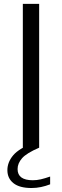

<svg xmlns="http://www.w3.org/2000/svg" viewBox="-20 -760 319 988"><path d="M97.5 0V-740H181.5V0ZM142 207.5Q81 207.5 49.5 182.8Q18 158 18 115.5Q18 74.5 48.2 38.8Q78.5 3 158.5 -27.5L181.5 0Q116.5 28 93.5 54.2Q70.5 80.5 70.5 110Q70.5 167.5 149 167.5Q169.5 167.5 190 162.8Q210.5 158 238 148.5V188.5Q215 197.5 191 202.5Q167 207.5 142 207.5Z"/></svg>

Font: Encode Sans Expanded
Style: Regular
Weight: 400
Width: 7
Designer: Multiple Designers
Foundry: Impallari Type
Version: Version 3.000; ttfautohint (v1.8.3) -l 8 -r 50 -G 200 -x 14 